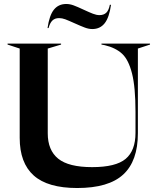

<svg xmlns="http://www.w3.org/2000/svg" viewBox="-20 -931 792 965"><path d="M79 -238V-687L18 -707V-712H287V-707L220 -687V-261Q220 -176 272.5 -133.5Q325 -91 443 -91Q562 -91 611.5 -132.5Q661 -174 661 -263V-369Q661 -493 643.5 -562Q626 -631 593.5 -661Q561 -691 506 -704L490 -707V-712H734V-707L673 -687V-261Q673 -122 599.5 -54Q526 14 368 14Q220 14 149.5 -49Q79 -112 79 -238ZM355 -814Q324 -828 308 -834Q292 -840 277 -840Q256 -840 243.5 -828Q231 -816 224 -790H219Q228 -854 251 -882.5Q274 -911 313 -911Q331 -911 350 -904Q369 -897 401 -882Q429 -869 447 -862Q465 -855 480 -855Q502 -855 514.5 -867.5Q527 -880 532 -907H538Q529 -843 506 -814Q483 -785 444 -785Q426 -785 406 -792.5Q386 -800 355 -814Z"/></svg>

Font: Nyght Serif Medium
Style: Regular
Weight: 500
Designer: Maksym Kobuzan
Version: Version 0.410